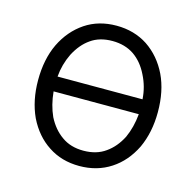

<svg xmlns="http://www.w3.org/2000/svg" viewBox="-88 -646 767 751"><g transform="rotate(15 295.5 -271.0)"><path d="M169 -23Q115 -58 83 -123Q53 -188 53 -270Q53 -355 83 -418Q114 -482 169 -519Q223 -555 295 -555Q367 -555 422 -519Q477 -482 508 -418Q538 -355 538 -270Q538 -188 508 -123Q476 -58 422 -23Q367 13 295 13Q223 13 169 -23ZM384 -75Q420 -100 443 -145Q463 -189 468 -243H123Q128 -189 148 -145Q171 -100 207 -75Q243 -49 295 -49Q348 -49 384 -75ZM441 -398Q419 -443 383 -468Q346 -493 295 -493Q243 -493 208 -468Q173 -444 149 -398Q127 -353 123 -303H467Q464 -353 441 -398Z"/></g></svg>

Font: Sinter Normal
Style: Regular
Weight: 350
Foundry: Adobe & rsms
Version: Version 1.000